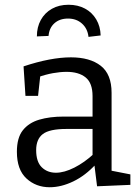

<svg xmlns="http://www.w3.org/2000/svg" viewBox="-20 -778 588 807"><path d="M449 -45 436 -63 528 -45V-1L388 5L376 -91L383 -88Q339 -40 288 -15.5Q237 9 189 9Q131 9 91 -28Q51 -65 51 -140Q51 -199 76 -230.5Q101 -262 145 -275Q189 -288 247 -288H378L369 -278V-374Q369 -429 340 -452.5Q311 -476 260 -476Q233 -476 202.5 -470.5Q172 -465 138 -453L150 -466L140 -375H87L79 -499Q136 -518 186 -527.5Q236 -537 278 -537Q358 -537 403.5 -501.5Q449 -466 449 -388ZM132 -147Q132 -98 155.5 -75Q179 -52 215 -52Q250 -52 292.5 -73.5Q335 -95 375 -132L369 -111V-245L378 -236H259Q188 -236 160 -214.5Q132 -193 132 -147ZM268 -758Q307 -758 337 -742Q367 -726 384.5 -696.5Q402 -667 403 -629L352 -623Q348 -658 324.5 -679Q301 -700 266 -700Q231 -700 209 -680.5Q187 -661 184 -627L135 -625Q135 -664 151.5 -694Q168 -724 198 -741Q228 -758 268 -758Z"/></svg>

Font: Pack4
Style: Regular
Weight: 400
Version: Version 2.002